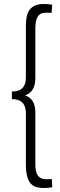

<svg xmlns="http://www.w3.org/2000/svg" viewBox="-20 -771 305 968"><path d="M243.2 172.9 241.2 131.8Q231.4 132.8 213.9 132.8Q169.9 132.8 161.1 90.8Q158.2 76.2 158.2 53.7V-207Q157.2 -273.4 106.4 -290Q157.2 -307.6 158.2 -374V-627.9Q158.2 -690.4 188.5 -703.1Q199.2 -707 213.9 -707Q233.4 -707 240.2 -706.1L243.2 -747.1Q224.6 -751 200.2 -751Q133.8 -751 117.2 -697.3Q110.4 -672.9 110.4 -633.8V-379.9Q110.4 -316.4 55.7 -310.5Q47.9 -309.6 40 -309.6V-271.5Q100.6 -270.5 108.4 -220.7Q110.4 -211.9 110.4 -200.2V59.6Q110.4 147.5 152.3 168Q171.9 176.8 200.2 176.8Q225.6 176.8 243.2 172.9Z"/></svg>

Font: Yaldevi Colombo Light
Style: Regular
Weight: 300
Designer: Sol Matas, Denzil Rajitha, Kosala Senevirathne and Pathum Egodawatta
Foundry: Mooniak
Version: Version 1.020 ; ttfautohint (v1.6)